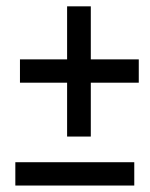

<svg xmlns="http://www.w3.org/2000/svg" viewBox="-20 -679 472 606"><path d="M28.4 -93.4V-167H403.8V-93.4ZM191.8 -248V-418H43V-491.6H191.8V-659H266.6V-491.6H418V-418H266.6V-248Z"/></svg>

Font: Stick No Bills ExtraLight
Style: Regular
Weight: 200
Designer: Kosala Senevirathne, Siva Puranthara, Lasantha Premarathna, Tharique Azeez
Foundry: mooniak
Version: Version 2.000